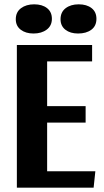

<svg xmlns="http://www.w3.org/2000/svg" viewBox="-20 -868 482 888"><path d="M198 -377H376V-301H198V-76H421L413 0H58V-660H406V-584H198ZM220 -781Q220 -749 196 -731Q172 -713 135 -713Q99 -713 76 -730.5Q53 -748 53 -779Q53 -812 77 -830Q101 -848 138 -848Q175 -848 197.5 -830.5Q220 -813 220 -781ZM426 -781Q426 -748 402.5 -730.5Q379 -713 341 -713Q305 -713 282.5 -730.5Q260 -748 260 -779Q260 -812 283.5 -830Q307 -848 344 -848Q381 -848 403.5 -830.5Q426 -813 426 -781Z"/></svg>

Font: Sansita Medium
Style: Regular
Weight: 500
Designer: Pablo Cosgaya
Foundry: Omnibus-Type
Version: Version 1.006